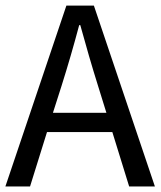

<svg xmlns="http://www.w3.org/2000/svg" viewBox="-20 -676 582 696"><path d="M-0.5 0 220.7 -655.8H320.3L541.5 0H448.2L387.2 -197.3H150.4L88.9 0ZM171.9 -267.1H365.7L335.4 -364.7Q318.4 -418.9 302.5 -473.6Q286.6 -528.3 271 -585H267.1Q252 -528.3 236.1 -473.6Q220.2 -418.9 203.1 -364.7Z"/></svg>

Font: Varta Light Medium
Style: Regular
Weight: 500
Version: Version 1.004